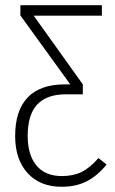

<svg xmlns="http://www.w3.org/2000/svg" viewBox="-20 -704 440 735"><path d="M388 -74Q353 -31 312 -10Q271 11 216 11Q133 11 85.5 -41.5Q38 -94 38 -183Q38 -281 86 -331Q134 -381 228 -381H249L58 -645V-684H370V-644H109L297 -381V-343H232Q160 -343 123 -304.5Q86 -266 86 -183Q86 -111 119.5 -70.5Q153 -30 217 -30Q260 -30 292 -45.5Q324 -61 357 -99Z"/></svg>

Font: Fira Sans Extra Condensed ExtraLight
Style: Regular
Weight: 275
Width: 1
Designer: Carrois Corporate & Edenspiekermann AG
Foundry: Carrois Corporate GbR & Edenspiekermann AG
Version: Version 4.203